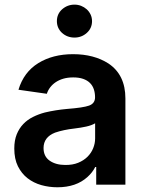

<svg xmlns="http://www.w3.org/2000/svg" viewBox="-20 -782 615 813"><path d="M223 11Q187.9 11 155 1.8Q122.2 -7.5 96.8 -27.2Q71.4 -46.9 55.9 -77.9Q40.5 -109 40.5 -153.1Q40.5 -187.5 50.8 -213.1Q61.1 -238.6 78.7 -256.9Q96.2 -275.2 119.9 -286.9Q143.5 -298.7 170.5 -305.8Q215.6 -316.4 263.8 -320.7Q332.7 -326 357.2 -334.9Q382.5 -344.1 382.5 -370Q382.5 -388.5 377.3 -403.9Q372.2 -419.4 361 -430.6Q349.8 -441.8 332.2 -448Q314.6 -454.2 290.1 -454.2Q267 -454.2 248.6 -448.9Q230.1 -443.5 216.1 -434.1Q202.1 -424.7 192.5 -412.1Q182.9 -399.5 178.3 -384.9L58.2 -402Q80.6 -476.6 142 -514.6Q203.5 -552.6 289.4 -552.6Q377.8 -552.6 439.3 -513.1Q511 -465.2 511 -365.1V0H387.4V-74.9H383.2Q371.8 -51.8 350.5 -32.7Q302.6 11 223 11ZM256.4 -83.5Q287.3 -83.1 310.9 -92.7Q334.5 -102.3 350.5 -118.3Q366.5 -134.2 374.6 -154.5Q382.8 -174.7 382.8 -195.7V-259.9Q367.9 -251.1 345.3 -246.1Q322.8 -241.1 295.8 -237.9Q248.6 -232.6 213.4 -220.5Q164.4 -201.3 164.4 -155.2Q164.4 -119.7 190.3 -101.6Q216.3 -83.5 256.4 -83.5ZM295.5 -622.9Q264.6 -622.9 242.5 -642.8Q220.9 -663 220.9 -692.5Q220.9 -722.7 242.9 -742.5Q265.6 -762.4 295.5 -762.4Q310 -762.4 323.3 -757.3Q336.6 -752.1 346.9 -742.9Q357.2 -733.7 363.5 -720.7Q369.7 -707.7 369.7 -692.5Q369.7 -662.6 347.7 -642.8Q325.6 -622.9 295.5 -622.9Z"/></svg>

Font: Linik Sans SemiBold
Style: Regular
Weight: 600
Designer: Fonts by Rasmus Andersson / Changes by Cristiano Sobral with parts from Marc Monis
Foundry: rsms
Version: Version 3.020; ttfautohint (v1.6)